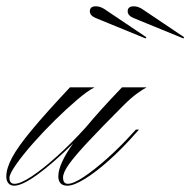

<svg xmlns="http://www.w3.org/2000/svg" viewBox="-102 -580 604 609"><path d="M112 9Q83 9 83 -21Q83 -59 130 -125Q65 -61 16.5 -26Q-32 9 -57 9Q-69 9 -75.5 1Q-82 -7 -82 -20Q-82 -46 -63.5 -80.5Q-45 -115 -1 -168Q43 -221 120 -303H198Q176 -292 142 -263Q108 -234 71 -197.5Q34 -161 1.5 -124Q-31 -87 -51.5 -57.5Q-72 -28 -72 -16Q-72 3 -56 3Q-37 3 -1.5 -20.5Q34 -44 79 -84.5Q124 -125 171 -177Q214 -229 285 -303H363Q350 -296 331.5 -282.5Q313 -269 290 -246Q220 -176 178 -131Q136 -86 117 -59.5Q98 -33 98 -17Q98 3 113 3Q131 3 164 -19Q197 -41 237.5 -77Q278 -113 317 -156L329 -169H339L330 -159Q287 -110 244.5 -72Q202 -34 167 -12.5Q132 9 112 9ZM480 -458 321 -523Q303 -531 303 -544Q303 -560 322 -560Q335 -560 348 -552L482 -462ZM360 -458 201 -523Q183 -531 183 -544Q183 -560 202 -560Q215 -560 228 -552L362 -462Z"/></svg>

Font: Ballet 16pt
Style: Regular
Weight: 400
Designer: Maximiliano R. Sproviero
Foundry: Omnibus-Type
Version: Version 1.100; ttfautohint (v1.8.3)